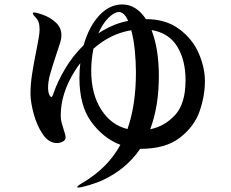

<svg xmlns="http://www.w3.org/2000/svg" viewBox="-20 -785 1040 863"><path d="M901 -421Q901 -353 877 -284.5Q853 -216 788.5 -166Q724 -116 611 -116H610Q548 -25 443 24Q418 36 381 47Q344 58 332 58Q327 58 327 56Q327 51 349 38Q464 -29 521 -134Q444 -164 390.5 -237Q337 -310 337 -434Q337 -473 341 -501Q328 -485 315 -464Q253 -364 253 -267Q253 -249 256.5 -235Q260 -221 267 -200Q275 -176 275 -169Q275 -155 262 -148.5Q249 -142 236 -142Q199 -142 172 -182Q145 -222 131 -275Q117 -328 117 -364Q117 -405 124 -451Q131 -497 143 -556Q149 -585 153.5 -611.5Q158 -638 158 -652Q158 -672 153.5 -685Q149 -698 138 -709Q128 -719 128 -725Q128 -729 134 -729Q144 -729 174.5 -718Q205 -707 230.5 -684Q256 -661 256 -626Q256 -611 250 -591.5Q244 -572 231 -534Q214 -483 205 -450.5Q196 -418 196 -389Q196 -373 201 -361Q206 -349 211 -349Q215 -349 220 -364Q237 -415 271.5 -474Q306 -533 356 -582Q380 -666 426 -715.5Q472 -765 530 -765Q592 -765 636 -699Q726 -699 786 -654Q846 -609 873.5 -545Q901 -481 901 -421ZM422 -635 441 -647Q497 -680 556 -691Q538 -731 515 -731Q494 -731 468 -705.5Q442 -680 422 -635ZM814 -425Q814 -515 776.5 -576Q739 -637 661 -650Q694 -565 694 -444Q694 -306 655 -204Q720 -217 767 -268Q814 -319 814 -425ZM553 -205Q591 -313 591 -459Q591 -506 586 -557.5Q581 -609 570 -649Q477 -634 400 -566Q390 -516 390 -467Q390 -363 434.5 -293Q479 -223 553 -205Z"/></svg>

Font: Shippori Antique
Style: Regular
Weight: 400
Designer: FONTDASU
Foundry: FONTDASU / Google Inc. / but / Adobe
Version: Version 2.001